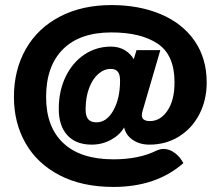

<svg xmlns="http://www.w3.org/2000/svg" viewBox="-20 -729 871 758"><path d="M35 -346Q35 -453 82 -535.5Q129 -618 216.5 -663.5Q304 -709 420 -709Q529 -709 614.5 -673Q700 -637 748 -568Q796 -499 796 -403Q796 -334 767 -278Q738 -222 686.5 -190Q635 -158 570 -158Q532 -158 504.5 -176.5Q477 -195 470 -226Q453 -196 418 -177Q383 -158 342 -158Q280 -158 246 -195Q212 -232 212 -299Q212 -370 239 -426Q266 -482 313 -513.5Q360 -545 418 -545Q449 -545 472.5 -531Q496 -517 508 -495L519 -531H613L542 -288Q540 -283 540 -274Q540 -251 572 -251Q613 -251 641 -292Q669 -333 669 -404Q669 -512 602.5 -556.5Q536 -601 420 -601Q295 -601 228.5 -534.5Q162 -468 162 -346Q162 -228 230 -164Q298 -100 428 -100Q529 -100 599 -135Q613 -141 626 -141Q648 -141 669 -126Q690 -111 704 -85Q597 9 428 9Q304 9 215.5 -37Q127 -83 81 -163.5Q35 -244 35 -346ZM454 -411Q454 -435 445 -446Q436 -457 417 -457Q391 -457 368 -437Q345 -417 331.5 -380.5Q318 -344 318 -297Q318 -270 328.5 -258Q339 -246 361 -246Q401 -246 427.5 -293Q454 -340 454 -411Z"/></svg>

Font: K2D ExtraBold
Style: Regular
Weight: 800
Designer: Katatrad Aksorn Co.,Ltd.
Foundry: Cadson Demak Co.,Ltd.
Version: Version 1.000; ttfautohint (v1.6)